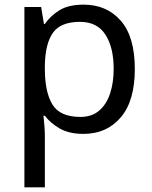

<svg xmlns="http://www.w3.org/2000/svg" viewBox="-20 -566 655 826"><path d="M340 -546Q439 -546 499.5 -477Q560 -408 560 -269Q560 -132 499.5 -61Q439 10 339 10Q277 10 236.5 -13.5Q196 -37 173 -68H167Q169 -51 171 -25Q173 1 173 20V240H85V-536H157L169 -463H173Q197 -498 236 -522Q275 -546 340 -546ZM324 -472Q242 -472 208.5 -426Q175 -380 173 -286V-269Q173 -170 205.5 -116.5Q238 -63 326 -63Q375 -63 406.5 -90Q438 -117 453.5 -163.5Q469 -210 469 -270Q469 -362 433.5 -417Q398 -472 324 -472Z"/></svg>

Font: Noto Sans Glagolitic
Style: Regular
Weight: 400
Designer: Monotype Design Team
Foundry: Monotype Imaging Inc.
Version: Version 2.004; ttfautohint (v1.8.4.7-5d5b)